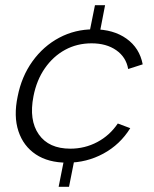

<svg xmlns="http://www.w3.org/2000/svg" viewBox="-20 -620 595 740"><path d="M346 -600H385L362 -481H322ZM233 -36H273L246 100H206ZM239 7Q166 7 118 -25Q70 -57 51 -114.5Q32 -172 48 -248Q63 -325 105 -383.5Q147 -442 208 -474.5Q269 -507 341 -507Q417 -507 467.5 -471Q518 -435 530 -372L474 -354Q466 -400 428 -426.5Q390 -453 333 -453Q277 -453 231 -428Q185 -403 153 -357Q121 -311 109 -249Q91 -157 129.5 -102Q168 -47 251 -47Q307 -47 355 -72.5Q403 -98 434 -144L482 -126Q443 -63 378.5 -28Q314 7 239 7Z"/></svg>

Font: Albert Sans Light
Style: Italic
Weight: 300
Italic angle: -11.25°
Designer: Andreas Rasmussen
Foundry: a.Foundry
Version: Version 1.025